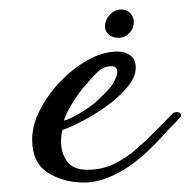

<svg xmlns="http://www.w3.org/2000/svg" viewBox="-20 -379 403 406"><path d="M158 7Q114 7 81 -14Q48 -35 48 -84Q48 -114 64.5 -146.5Q81 -179 108 -207Q135 -235 166.5 -252.5Q198 -270 229 -270Q245 -270 256 -261.5Q267 -253 267 -236Q267 -216 249.5 -195Q232 -174 206.5 -155.5Q181 -137 155 -123.5Q129 -110 112 -104Q109 -92 109 -79Q109 -56 121.5 -38Q134 -20 165 -20Q196 -20 221.5 -32.5Q247 -45 268 -63.5Q289 -82 306 -99Q320 -113 329 -122.5Q338 -132 345 -139Q348 -142 354 -142Q359 -142 362 -138.5Q365 -135 360 -130Q356 -125 346.5 -115.5Q337 -106 328.5 -96.5Q320 -87 316 -83Q272 -36 232 -14.5Q192 7 158 7ZM115 -124Q125 -126 143.5 -136.5Q162 -147 180 -161Q188 -168 202 -182Q216 -196 221 -206Q228 -219 228 -227Q228 -239 215 -239Q208 -239 200 -236Q190 -232 176 -216Q162 -200 154 -191Q142 -176 131.5 -158.5Q121 -141 115 -124ZM231 -299Q218 -299 210 -306Q202 -313 202 -323Q202 -337 212.5 -348Q223 -359 236 -359Q248 -359 255.5 -351Q263 -343 263 -332Q263 -319 253.5 -309Q244 -299 231 -299Z"/></svg>

Font: Corinthia
Style: Bold
Weight: 700
Designer: Robert E. Leuschke
Foundry: Robert E. Leuschke
Version: Version 1.013; ttfautohint (v1.8.3)